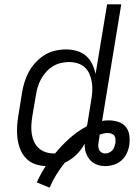

<svg xmlns="http://www.w3.org/2000/svg" viewBox="-20 -755 640 882"><path d="M208 107 149 83Q158 63 168 44.5Q178 26 190 8Q163 7 139 -2Q115 -11 98 -29.5Q81 -48 72 -72Q63 -96 60 -121.5Q57 -147 58.5 -174Q60 -201 65 -228L81 -328Q85 -353 92.5 -377.5Q100 -402 112.5 -425Q125 -448 143.5 -468Q162 -488 184.5 -502Q207 -516 232.5 -522Q258 -528 283 -528Q309 -528 333 -521Q357 -514 375 -498.5Q393 -483 403.5 -461Q414 -439 419 -415L472 -735H537L449 -199Q457 -201 464.5 -201.5Q472 -202 480 -202Q503 -202 524 -195Q545 -188 558 -172Q571 -156 574 -133.5Q577 -111 574 -89Q571 -69 562 -50Q553 -31 537.5 -17.5Q522 -4 502 2Q482 8 463 8Q442 8 423.5 0.5Q405 -7 392.5 -21.5Q380 -36 374 -55Q368 -74 369 -95Q354 -67 330.5 -44Q307 -21 278 -8Q257 18 239 47Q221 76 208 107ZM230 -50Q231 -50 231.5 -50Q232 -50 233 -50Q263 -87 300 -120Q337 -153 379 -175Q380 -180 381 -185Q382 -190 383 -195L399 -295Q403 -315 404 -336Q405 -357 402 -376.5Q399 -396 391.5 -414Q384 -432 370 -445Q356 -458 337 -464Q318 -470 297 -470Q279 -470 259.5 -465.5Q240 -461 223 -450.5Q206 -440 192 -424.5Q178 -409 168.5 -391.5Q159 -374 153.5 -355.5Q148 -337 145 -318L128 -218Q125 -198 124 -178Q123 -158 126 -139Q129 -120 137 -103Q145 -86 159 -73.5Q173 -61 191.5 -55.5Q210 -50 230 -50ZM463 -50Q472 -50 480.5 -53.5Q489 -57 495.5 -64Q502 -71 505 -79.5Q508 -88 510 -97Q511 -106 510.5 -115Q510 -124 505.5 -131Q501 -138 492.5 -141Q484 -144 474 -144Q466 -144 456.5 -142Q447 -140 438 -137V-136Q437 -129 436 -122Q435 -115 434 -109Q432 -99 431.5 -89Q431 -79 434 -70Q437 -61 445 -55.5Q453 -50 463 -50Z"/></svg>

Font: Iosevka SS04 Light Extended
Style: Italic
Weight: 300
Width: 7
Italic angle: -9°
Monospace: yes
Designer: Belleve Invis
Foundry: Belleve Invis
Version: Version 19.0.0; ttfautohint (v1.8.4)